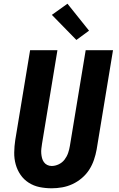

<svg xmlns="http://www.w3.org/2000/svg" viewBox="-20 -1005 640 1033"><path d="M258 8Q224 8 192.5 1.5Q161 -5 134.5 -22Q108 -39 90.5 -64.5Q73 -90 64.5 -120.5Q56 -151 56.5 -184.5Q57 -218 62 -251L142 -735H289L206 -231Q204 -218 202.5 -205Q201 -192 202 -179.5Q203 -167 206 -155Q209 -143 216 -133Q223 -123 234 -117.5Q245 -112 258 -112Q277 -112 296 -121Q315 -130 327.5 -146.5Q340 -163 346.5 -182Q353 -201 356 -220L441 -735H588L500 -201Q495 -173 485.5 -145Q476 -117 460 -92Q444 -67 420.5 -47Q397 -27 370 -14.5Q343 -2 314.5 3Q286 8 258 8ZM391 -790 259 -925 343 -985 459 -840Z"/></svg>

Font: Iosevka Aile Heavy Oblique
Style: Regular
Weight: 900
Italic angle: -9°
Designer: Belleve Invis
Foundry: Belleve Invis
Version: Version 31.1.0; ttfautohint (v1.8.4)